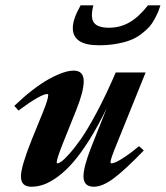

<svg xmlns="http://www.w3.org/2000/svg" viewBox="-20 -690 623 721"><path d="M351.1 -520Q253.4 -520 253.4 -585Q253.4 -618.2 282.7 -669.9H330.6Q318.8 -624.5 332.5 -605.2Q346.2 -585.9 389.6 -585.9Q431.6 -585.9 466.8 -606.4Q502 -627 535.6 -669.9H582.5Q577.6 -654.8 573.7 -645.3Q569.8 -635.7 560.5 -618.4Q551.3 -601.1 540.8 -589.4Q530.3 -577.6 512.2 -563.5Q494.1 -549.3 472.7 -540.5Q451.2 -531.7 419.7 -525.9Q388.2 -520 351.1 -520ZM97.7 11.2Q58.6 11.2 58.6 -27.8Q58.6 -64 99.6 -166.5L143.1 -273.4Q161.1 -318.4 161.1 -333Q161.1 -336.9 157.2 -336.9Q133.3 -336.9 49.3 -274.9L33.7 -292.5Q105.5 -360.8 163.3 -392.8Q221.2 -424.8 256.8 -424.8Q294.4 -424.8 294.4 -384.8Q294.4 -346.7 266.1 -276.4L214.8 -148.4Q192.9 -92.3 192.9 -80.6Q192.9 -76.7 196.8 -76.7Q200.7 -76.7 210.9 -83.7Q221.2 -90.8 241.7 -113.8Q262.2 -136.7 286.4 -171.6Q310.5 -206.5 345 -271.2Q379.4 -335.9 414.6 -418H526.9L418 -148.4Q395 -92.8 395 -81.1Q395 -76.7 398.9 -76.7Q404.8 -76.7 416 -81.5Q427.2 -86.4 450.4 -101.8Q473.6 -117.2 502 -141.1L520 -125Q451.2 -53.7 408.2 -21.2Q365.2 11.2 332.5 11.2Q293.5 11.2 293.5 -27.8Q293.5 -62.5 321.8 -135.3L381.3 -285.2Q348.6 -217.3 315.7 -165Q282.7 -112.8 253.9 -79.8Q225.1 -46.9 196.5 -26.1Q168 -5.4 144.5 2.9Q121.1 11.2 97.7 11.2Z"/></svg>

Font: Elstob 18pt ExtraBold
Style: Italic
Weight: 800
Italic angle: -20°
Designer: Peter S. Baker
Version: Version 1.015